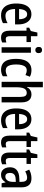

<svg xmlns="http://www.w3.org/2000/svg" viewBox="1344 -2144 810 3537"><g transform="rotate(90 1748.5 -375.0)"><path d="M241 -549Q303 -549 344.5 -518Q386 -487 407.5 -433.5Q429 -380 429 -309V-248H145Q147 -161 178 -116Q209 -71 269 -71Q305 -71 338 -80.5Q371 -90 406 -110V-25Q374 -8 339 1Q304 10 261 10Q188 10 140 -24.5Q92 -59 68 -121Q44 -183 44 -266Q44 -359 67 -421.5Q90 -484 134.5 -516.5Q179 -549 241 -549ZM242 -471Q200 -471 175.5 -434.5Q151 -398 146 -322H334Q334 -363 324 -397Q314 -431 293.5 -451Q273 -471 242 -471Z M700 -76Q716 -76 731.5 -79.5Q747 -83 762 -88V-9Q743 -1 720 4.5Q697 10 668 10Q629 10 601.5 -6Q574 -22 559.5 -56Q545 -90 545 -144V-459H489V-508L551 -539L579 -659H646V-540H755V-459H646V-151Q646 -114 658.5 -95Q671 -76 700 -76Z M951 -540V0H850V-540ZM902 -745Q928 -745 943 -730Q958 -715 958 -683Q958 -652 943 -636.5Q928 -621 902 -621Q876 -621 860 -636.5Q844 -652 844 -683Q844 -716 859.5 -730.5Q875 -745 902 -745Z M1265 10Q1199 10 1154 -20Q1109 -50 1086.5 -112Q1064 -174 1064 -266Q1064 -358 1087.5 -421Q1111 -484 1157.5 -517Q1204 -550 1270 -550Q1309 -550 1339 -542Q1369 -534 1393 -521L1362 -440Q1339 -451 1317 -457Q1295 -463 1274 -463Q1239 -463 1215 -441Q1191 -419 1179 -375.5Q1167 -332 1167 -267Q1167 -204 1179 -161Q1191 -118 1215.5 -97Q1240 -76 1275 -76Q1304 -76 1330.5 -84Q1357 -92 1384 -107V-22Q1359 -6 1328.5 2Q1298 10 1265 10Z M1587 -563Q1587 -535 1585 -510Q1583 -485 1581 -468H1587Q1600 -495 1619.5 -513Q1639 -531 1663.5 -540.5Q1688 -550 1715 -550Q1765 -550 1798.5 -529Q1832 -508 1849 -466.5Q1866 -425 1866 -362V0H1765V-339Q1765 -405 1748 -434Q1731 -463 1691 -463Q1635 -463 1611 -416Q1587 -369 1587 -272V0H1486V-760H1587Z M2174 -549Q2236 -549 2277.5 -518Q2319 -487 2340.5 -433.5Q2362 -380 2362 -309V-248H2078Q2080 -161 2111 -116Q2142 -71 2202 -71Q2238 -71 2271 -80.5Q2304 -90 2339 -110V-25Q2307 -8 2272 1Q2237 10 2194 10Q2121 10 2073 -24.5Q2025 -59 2001 -121Q1977 -183 1977 -266Q1977 -359 2000 -421.5Q2023 -484 2067.5 -516.5Q2112 -549 2174 -549ZM2175 -471Q2133 -471 2108.5 -434.5Q2084 -398 2079 -322H2267Q2267 -363 2257 -397Q2247 -431 2226.5 -451Q2206 -471 2175 -471Z M2633 -76Q2649 -76 2664.5 -79.5Q2680 -83 2695 -88V-9Q2676 -1 2653 4.5Q2630 10 2601 10Q2562 10 2534.5 -6Q2507 -22 2492.5 -56Q2478 -90 2478 -144V-459H2422V-508L2484 -539L2512 -659H2579V-540H2688V-459H2579V-151Q2579 -114 2591.5 -95Q2604 -76 2633 -76Z M2944 -76Q2960 -76 2975.5 -79.5Q2991 -83 3006 -88V-9Q2987 -1 2964 4.5Q2941 10 2912 10Q2873 10 2845.5 -6Q2818 -22 2803.5 -56Q2789 -90 2789 -144V-459H2733V-508L2795 -539L2823 -659H2890V-540H2999V-459H2890V-151Q2890 -114 2902.5 -95Q2915 -76 2944 -76Z M3265 -550Q3351 -550 3391 -502Q3431 -454 3431 -363V0H3356L3339 -74H3337Q3320 -46 3300 -27Q3280 -8 3255 1Q3230 10 3196 10Q3153 10 3122.5 -11.5Q3092 -33 3076.5 -70Q3061 -107 3061 -154Q3061 -236 3111.5 -279Q3162 -322 3259 -326L3330 -329V-361Q3330 -418 3311 -444Q3292 -470 3254 -470Q3226 -470 3197.5 -461Q3169 -452 3137 -435L3104 -508Q3140 -529 3180.5 -539.5Q3221 -550 3265 -550ZM3279 -259Q3219 -257 3192 -230.5Q3165 -204 3165 -155Q3165 -110 3183 -89.5Q3201 -69 3232 -69Q3276 -69 3303 -106.5Q3330 -144 3330 -211V-262Z"/></g></svg>

Font: Noto Sans Bengali Condensed Medium
Style: Regular
Weight: 500
Width: 3
Designer: Jelle Bosma - Monotype Design Team
Foundry: Monotype Imaging Inc.
Version: Version 2.003